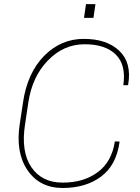

<svg xmlns="http://www.w3.org/2000/svg" viewBox="-20 -912 688 942"><path d="M76.7 -302.2 92.8 -408.7Q113.8 -553.7 196.3 -637.7Q279.3 -721.7 391.6 -721.2Q503.9 -721.2 565.4 -662.6Q627 -604 608.9 -497.1L607.4 -494.1H585Q599.6 -593.8 547.9 -644.5Q496.1 -695.3 394.5 -694.8Q292.5 -694.8 215.3 -615.7Q138.2 -536.6 119.1 -409.7L103 -302.2Q82 -168 133.8 -91.8Q185.5 -15.6 288.1 -16.1Q390.6 -16.1 459 -66.9Q528.3 -117.7 543.5 -217.8H565.4L566.4 -214.8Q550.8 -101.1 475.6 -45.4Q400.4 10.3 287.6 10.3Q174.8 10.3 115.2 -76.7Q55.7 -163.6 76.7 -302.2ZM438.5 -824.2H392.1L401.9 -891.6H448.2Z"/></svg>

Font: Roboto-ThinItalic
Style: Italic
Weight: 250
Italic angle: -12°
Designer: Google
Version: Version 1.100141; 2013; ttfautohint (v0.94.14-c901) -l 8 -r 